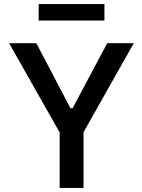

<svg xmlns="http://www.w3.org/2000/svg" viewBox="-20 -926 702 946"><path d="M276.5 -269 124 -538Q99.5 -581 77 -621.2Q54.5 -661.5 25 -713H159Q183 -667.5 200.2 -634.8Q217.5 -602 232.8 -572.8Q248 -543.5 266.5 -508L327 -393H338L397 -504.5Q417 -541.5 433 -572Q449 -602.5 466.8 -635.5Q484.5 -668.5 508.5 -713H639Q614 -668.5 589.2 -624.5Q564.5 -580.5 540.5 -538.5L388.5 -269ZM274 0Q274 -59 274 -113.5Q274 -168 274 -234.5V-367H391.5V-234.5Q391.5 -168 391.5 -113.5Q391.5 -59 391.5 0ZM170.5 -825V-906Q207 -906 247.8 -906Q288.5 -906 332.5 -906Q377 -906 417.5 -906Q458 -906 494.5 -906V-825Q458 -825 417.5 -825Q377 -825 332.5 -825Q288.5 -825 247.8 -825Q207 -825 170.5 -825Z"/></svg>

Font: Commissioner Thin Medium
Style: Regular
Weight: 500
Version: Version 1.000